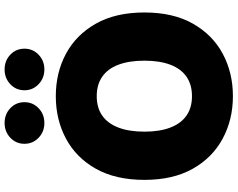

<svg xmlns="http://www.w3.org/2000/svg" viewBox="-116 -878 1004 811"><g transform="rotate(-90 385.5 -472.0)"><path d="M385.3 10.3Q286.1 10.3 205.8 -33Q125.5 -76.2 78.6 -159.4Q31.7 -242.7 31.7 -363.3Q31.7 -484.9 78.6 -568.4Q125.5 -651.9 205.8 -694.8Q286.1 -737.8 385.3 -737.8Q484.4 -737.8 564.5 -694.8Q644.5 -651.9 691.7 -568.4Q738.8 -484.9 738.8 -363.3Q738.8 -242.2 691.7 -158.9Q644.5 -75.7 564.5 -32.7Q484.4 10.3 385.3 10.3ZM385.3 -162.6Q434.1 -162.6 467.5 -185.8Q501 -209 518.1 -253.9Q535.2 -298.8 535.2 -363.3Q535.2 -428.2 518.1 -473.4Q501 -518.6 467.5 -541.7Q434.1 -564.9 385.3 -564.9Q336.4 -564.9 303.2 -541.7Q270 -518.6 252.7 -473.4Q235.4 -428.2 235.4 -363.3Q235.4 -298.8 252.7 -253.9Q270 -209 303.2 -185.8Q336.4 -162.6 385.3 -162.6ZM498 -786.1Q461.4 -786.1 435.8 -810.5Q410.2 -835 410.2 -870.1Q410.2 -905.8 435.8 -929.9Q461.4 -954.1 498 -954.1Q535.2 -954.1 560.5 -929.9Q585.9 -905.8 585.9 -870.1Q585.9 -835 560.5 -810.5Q535.2 -786.1 498 -786.1ZM272 -786.1Q234.9 -786.1 209.5 -810.5Q184.1 -835 184.1 -870.1Q184.1 -905.8 209.7 -929.9Q235.4 -954.1 272 -954.1Q309.1 -954.1 334.5 -929.9Q359.9 -905.8 359.9 -870.1Q359.9 -835 334.5 -810.5Q309.1 -786.1 272 -786.1Z"/></g></svg>

Font: Inter 17pt Black
Style: Regular
Weight: 900
Version: Version 4.001;git-66647c0bb